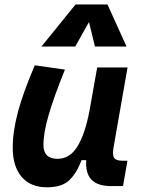

<svg xmlns="http://www.w3.org/2000/svg" viewBox="-20 -815 626 846"><path d="M187 10.3Q114.7 10.3 75.4 -35.6Q36.1 -81.5 36.1 -164.6Q36.1 -235.8 59.1 -321.8Q82 -407.7 133.3 -527.3L266.1 -508.3Q216.8 -386.2 194.1 -307.6Q171.4 -229 171.4 -176.8Q171.4 -115.2 233.4 -115.2Q287.6 -115.2 321 -169.4Q354.5 -223.6 374 -325.7V-325.2L408.2 -517.6H542L480.5 -166.5Q478 -152.3 478 -142.1Q478 -127 482.9 -119.6Q491.2 -106.9 518.1 -106.9H541.5L522 4.9H468.8Q359.4 4.9 359.4 -94.2Q359.4 -101.6 359.9 -109.4H339.4Q318.4 -53.2 285.9 -21.5Q253.4 10.3 187 10.3ZM453.6 -795.4 537.6 -609.9H398.4L372.1 -717.8L311.5 -609.9H162.6L313 -795.4Z"/></svg>

Font: CaskaydiaCove NF
Style: Bold Italic
Weight: 700
Italic angle: -10°
Designer: Aaron Bell
Foundry: Saja Typeworks
Version: Version 2111.001; VTT 6.35;Nerd Fonts 3.2.1